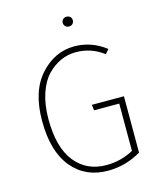

<svg xmlns="http://www.w3.org/2000/svg" viewBox="-127 -948 862 1047"><g transform="rotate(-15 304.5 -425.0)"><path d="M349 -860Q363 -860 370.5 -852Q378 -844 378 -833Q378 -821 370.5 -813Q363 -805 349 -805Q337 -805 329 -813Q321 -821 321 -833Q321 -844 329 -852Q337 -860 349 -860ZM348 -693Q445 -693 525 -631L504 -607Q435 -660 348 -660Q303 -660 262.5 -642Q222 -624 187 -588Q152 -552 131 -489.5Q110 -427 110 -345Q110 -186 175 -104Q240 -22 352 -22Q435 -22 505 -61V-328H363L359 -360H540V-42Q453 10 352 10Q225 10 149.5 -81.5Q74 -173 74 -345Q74 -512 155.5 -602.5Q237 -693 348 -693Z"/></g></svg>

Font: Fira Sans UltraLight
Style: Regular
Weight: 200
Designer: Carrois Corporate & Edenspiekermann AG
Foundry: Carrois Corporate GbR & Edenspiekermann AG
Version: Version 4.106;PS 004.106;hotconv 1.0.70;makeotf.lib2.5.58329